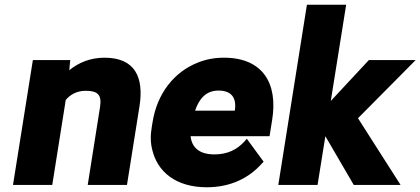

<svg xmlns="http://www.w3.org/2000/svg" viewBox="-20 -782 1778 812"><path d="M35 0H201L258 -359C276 -381 304 -398 342 -398C395 -398 411 -380 403 -329L351 0H517L570 -333C589 -454 552 -538 422 -538C362 -538 312 -517 273 -485L277 -528H119Z M622 -246C616 -211 616 -179 624 -148C646 -56 723 10 855 10C957 10 1035 -31 1087 -90L1095 -98L1024 -195L1013 -183C983 -150 943 -129 887 -129C822 -129 791 -159 786 -206H1120L1131 -275C1156 -430 1091 -538 927 -538C887 -538 850 -531 816 -517C717 -478 644 -387 625 -264ZM805 -314C822 -364 851 -399 904 -399C958 -399 982 -369 973 -314Z M1157 0H1323L1356 -206L1476 0H1674L1494 -282L1738 -528H1540L1379 -355L1444 -762H1278Z"/></svg>

Font: Asimov Pro
Style: UltObl
Weight: 900
Designer: Google
Version: Version 2.000980; 2014